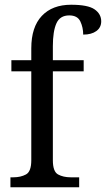

<svg xmlns="http://www.w3.org/2000/svg" viewBox="-20 -790 447 810"><path d="M24 0V-42H37Q67 -42 89.5 -54Q112 -66 112 -114V-489H28V-536H112V-586Q112 -676 156.5 -723Q201 -770 280 -770Q351 -770 379 -750.5Q407 -731 407 -700Q407 -674 386.5 -659Q366 -644 331 -644Q331 -674 319 -699.5Q307 -725 272 -725Q233 -725 218 -691.5Q203 -658 203 -595V-536H333V-489H203V-114Q203 -66 225 -54Q247 -42 278 -42H314V0Z"/></svg>

Font: Noto Serif Khmer SemiCondensed
Style: Regular
Weight: 400
Width: 4
Designer: Danh Hong and the Monotype Design Team
Foundry: Monotype Imaging Inc.
Version: Version 2.004; ttfautohint (v1.8.4.7-5d5b)